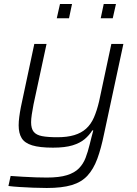

<svg xmlns="http://www.w3.org/2000/svg" viewBox="-20 -729 684 957"><path d="M213 208Q180 208 144 206.5Q108 205 76 203Q44 201 22 198L33 148Q62 150 94.5 152Q127 154 158.5 155Q190 156 213 156Q276 156 314 144Q352 132 373.5 110Q395 88 406.5 58Q418 28 427 -9Q431 -27 436 -45Q441 -63 445 -79H440Q425 -55 402 -35.5Q379 -16 341.5 -4.5Q304 7 244 7Q178 7 140.5 -4.5Q103 -16 88 -40.5Q73 -65 73 -104Q73 -123 76 -146Q79 -169 84 -195L151 -510H212L147 -208Q142 -182 138.5 -159Q135 -136 135 -120Q135 -88 148 -72Q161 -56 189.5 -50.5Q218 -45 266 -45Q315 -45 350 -55.5Q385 -66 409 -87.5Q433 -109 448 -143Q463 -177 474 -224L535 -510H595L499 -63Q484 11 465 62.5Q446 114 416 146.5Q386 179 337.5 193.5Q289 208 213 208ZM482 -638 497 -709H558L542 -638ZM263 -638 279 -709H339L324 -638Z"/></svg>

Font: Saira SemiExpanded Light
Style: Italic
Weight: 300
Width: 6
Italic angle: -12°
Designer: Hector Gatti with collaboration of the Omnibus-Type team
Foundry: Omnibus-Type
Version: Version 1.101